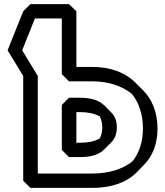

<svg xmlns="http://www.w3.org/2000/svg" viewBox="-20 -880 804 935"><path d="M281 -369V-150L316 -115H370C416 -115 459 -124 486 -151L522 -187C539 -204 549 -228 549 -260C549 -292 539 -315 522 -332L487 -368H486C458 -395 415 -404 370 -404H316ZM352 -334H370C405 -334 440 -328 466 -313C473 -299 478 -281 478 -260C478 -238 474 -221 466 -206C441 -191 406 -185 370 -185H352ZM164 -35V-510L88 -635L150 -790H281V-519L316 -484H430C506 -484 574 -462 622 -423C657 -380 676 -323 676 -254C676 -188 657 -135 626 -95C576 -55 508 -35 430 -35ZM93 0 128 35H430C518 35 594 11 645 -40L680 -76C722 -118 747 -177 747 -254C747 -333 721 -396 676 -441L675 -442L640 -477C589 -528 516 -554 430 -554H352V-825L316 -860H128L93 -825L17 -635L93 -510Z"/></svg>

Font: Hussar Press
Style: Bold
Weight: 700
Foundry: Cannot Into Space Fonts
Version: Version 1.43